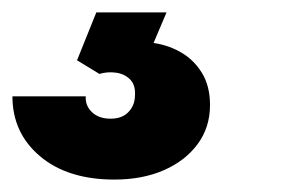

<svg xmlns="http://www.w3.org/2000/svg" viewBox="-66 -23 490 309"><path d="M118 266Q43 266 -1.5 228.5Q-46 191 -46 132H72Q71 147 82 157.5Q93 168 112 168Q130 168 140 158Q150 148 151 134Q153 115 144 105.5Q135 96 121 94Q107 92 94 96L58 74L89 -3H202L174 63L126 50Q150 43 175.5 45.5Q201 48 223 60Q245 72 258.5 93.5Q272 115 272 146Q272 182 252 209Q232 236 197.5 251Q163 266 118 266Z"/></svg>

Font: Hubot Sans Condensed ExtraLight Black
Style: Italic
Weight: 900
Italic angle: -12.0243°
Version: Version 2.000